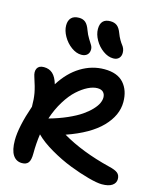

<svg xmlns="http://www.w3.org/2000/svg" viewBox="-145 -1166 1037 1239"><g transform="rotate(15 373.0 -547.0)"><path d="M515.1 -835.9Q480.5 -835.9 446.5 -860.4Q412.6 -884.8 391.8 -921.9Q371.1 -959 371.1 -994.1Q371.1 -1063 437 -1063Q463.9 -1063 481.4 -1049.6Q499 -1036.1 511.2 -1002.9Q519.5 -980.5 530.3 -962.2Q541 -943.8 548.3 -935.1Q555.7 -926.3 560.8 -913.8Q565.9 -901.4 565.9 -886.2Q565.9 -863.3 552.5 -849.6Q539.1 -835.9 515.1 -835.9ZM310.1 -805.2Q276.4 -805.2 242.7 -829.8Q209 -854.5 188 -891.6Q167 -928.7 167 -963.9Q167 -996.1 184.1 -1014.2Q201.2 -1032.2 235.8 -1032.2Q261.7 -1032.2 278.8 -1018.1Q295.9 -1003.9 308.1 -969.2Q318.8 -939.9 333 -917.5Q347.2 -895 355 -882.1Q362.8 -869.1 362.8 -854Q362.8 -831.5 348.9 -818.4Q335 -805.2 310.1 -805.2ZM121.1 -30.8Q82 -30.8 60.5 -63.7Q39.1 -96.7 39.1 -162.1Q39.1 -251.5 89.8 -398.9Q89.8 -449.7 82.8 -488.5Q75.7 -527.3 55.2 -587.9Q43 -622.1 54.4 -644Q65.9 -666 99.1 -666Q134.8 -666 158.2 -644.5Q181.6 -623 194.8 -577.1Q249 -663.6 323 -708.7Q397 -753.9 480 -753.9Q566.9 -753.9 609.4 -706.1Q651.9 -658.2 651.9 -580.1Q651.9 -491.2 576.2 -412.8Q500.5 -334.5 346.2 -280.8Q480.5 -201.7 669.9 -154.8Q712.4 -145 729.2 -131.1Q746.1 -117.2 746.1 -90.8Q746.1 -64.5 722.9 -48.3Q699.7 -32.2 653.8 -32.2Q623 -32.2 563 -48.3Q502.9 -64.5 434.6 -91.1Q366.2 -117.7 296.9 -158Q227.5 -198.2 186 -240.2Q176.8 -176.8 176.8 -109.9Q176.8 -65.4 163.3 -48.1Q149.9 -30.8 121.1 -30.8ZM467.8 -624Q439.5 -624 405.3 -607.2Q371.1 -590.3 335.7 -558.3Q300.3 -526.4 267.1 -472.9Q233.9 -419.4 211.9 -353Q278.3 -371.6 332.3 -395.5Q386.2 -419.4 420.4 -442.9Q454.6 -466.3 477.8 -491Q501 -515.6 510.5 -536.4Q520 -557.1 520 -575.2Q520 -597.2 507.1 -610.6Q494.1 -624 467.8 -624Z"/></g></svg>

Font: Shantell Sans Irregular Bouncy
Style: Regular
Weight: 600
Designer: Stephen Nixon, Anya Danilova, Shantell Martin
Foundry: Arrow Type
Version: Version 1.006;[9816181b4]